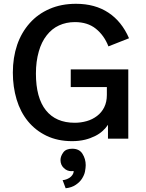

<svg xmlns="http://www.w3.org/2000/svg" viewBox="-20 -733 773 1015"><path d="M433.1 140.1Q433.1 153.3 429.2 174.3Q425.8 191.9 413.1 211.9Q401.9 229.5 380.4 244.1Q358.9 258.8 327.1 262.2L311 219.2Q319.3 219.2 330.1 215.3Q339.8 211.9 348.6 206.1Q356 201.2 362.8 191.9Q369.1 183.1 369.1 173.8V170.9Q366.2 171.9 356.9 171.9Q334.5 171.9 317.4 155.3Q299.8 138.7 299.8 112.8Q299.8 92.8 314.9 72.3Q329.1 53.2 361.8 53.2Q399.4 53.2 416 80.1Q433.1 107.4 433.1 140.1ZM354 -366.2H658.2V0H550.8V-73.2Q538.6 -55.2 523.4 -41.5Q505.9 -25.4 483.4 -14.2Q458 -1.5 430.2 5.4Q397.9 13.2 360.8 13.2Q285.2 13.2 226.1 -15.1Q168 -43 127.9 -91.8Q87.9 -140.6 67.9 -207Q47.9 -273.9 47.9 -349.1Q47.9 -428.7 70.8 -496.1Q93.3 -561.5 137.2 -610.8Q180.2 -659.2 242.2 -686Q303.7 -712.9 381.8 -712.9Q482.4 -712.9 553.2 -666Q623.5 -619.6 662.1 -530.8L553.2 -487.8Q530.8 -545.9 486.3 -581.5Q442.9 -616.2 376 -616.2Q330.1 -616.2 292 -598.6Q254.4 -581.5 227.1 -546.4Q199.2 -511.2 185.1 -460.9Q169.9 -408.2 169.9 -344.2Q169.9 -215.8 222.7 -149.9Q275.4 -84 375 -84Q407.7 -84 438.5 -92.8Q468.3 -101.1 493.2 -120.1Q517.1 -138.2 530.8 -165.5Q544.9 -193.8 544.9 -231V-272.9H354Z"/></svg>

Font: Post Grotesk Medium
Style: Medium
Weight: 500
Version: Version 1.0